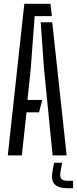

<svg xmlns="http://www.w3.org/2000/svg" viewBox="-20 -820 405 1013"><path d="M21.1 0 108.3 -800H246.2L253.7 -734.8H162.8L142.3 -458.4L124.9 -292.6H203L185.9 -227.4H119.9L95.2 0ZM257.6 0 212 -459.4 194.7 -702.7H255.5L331.7 0ZM365.4 173H336.2Q288.9 173 268.9 152.7Q248.9 132.5 255.9 89.9L265.4 38.6H308.1L298.5 89.9Q295 112.9 303.8 123.5Q312.6 134 336.2 134H365.4Z"/></svg>

Font: Big Shoulders Stencil Display SC Thin
Style: Regular
Weight: 100
Designer: Patric King
Foundry: XO Type Co
Version: Version 2.001